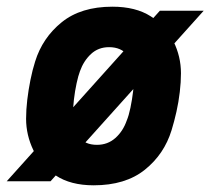

<svg xmlns="http://www.w3.org/2000/svg" viewBox="-50 -542 629 574"><path d="M230 12Q161 12 116.5 -17.5Q72 -47 50 -92.5Q28 -138 28 -187Q28 -214 31.5 -243.5Q35 -273 41 -303Q47 -333 55 -358Q77 -429 134.5 -475.5Q192 -522 286 -522Q356 -522 401 -493Q446 -464 468.5 -418.5Q491 -373 491 -323Q491 -297 487.5 -267Q484 -237 477.5 -208Q471 -179 463 -153Q441 -81 383 -34.5Q325 12 230 12ZM240 -109Q272 -109 295 -129.5Q318 -150 329 -182Q335 -196 340 -220Q345 -244 348 -269.5Q351 -295 351 -315Q351 -353 331.5 -377Q312 -401 276 -401Q244 -401 222 -380.5Q200 -360 189 -329Q184 -316 179 -293Q174 -270 171 -244.5Q168 -219 168 -196Q168 -156 186 -132.5Q204 -109 240 -109ZM-30 0 428 -510H559L101 0Z"/></svg>

Font: Finlandica
Style: Italic
Weight: 400
Italic angle: -8°
Designer: Niklas Ekholm, Juho Hiilivirta, Jaakko Suomalainen
Foundry: Helsinki Type Studio
Version: Version 1.064